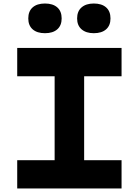

<svg xmlns="http://www.w3.org/2000/svg" viewBox="-20 -1073 790 1093"><path d="M78 0V-161H291V-639H78V-800H672V-639H459V-161H672V0ZM236 -884Q191 -884 166 -906Q141 -928 141 -968Q141 -1009 166 -1031Q191 -1053 236 -1053Q281 -1053 306 -1031Q331 -1009 331 -968Q331 -928 306 -906Q281 -884 236 -884ZM514 -884Q470 -884 444.5 -906Q419 -928 419 -968Q419 -1009 444.5 -1031Q470 -1053 514 -1053Q559 -1053 584 -1031Q609 -1009 609 -968Q609 -928 584 -906Q559 -884 514 -884Z"/></svg>

Font: Martian Mono SemiExpanded SemiExpanded
Style: Bold
Weight: 700
Width: 6
Monospace: yes
Version: Version 1.000